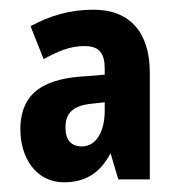

<svg xmlns="http://www.w3.org/2000/svg" viewBox="-20 -742 371 396"><path d="M173 -722C124 -722 84 -710 43 -688L70 -620C99 -636 124 -647 154 -647C185 -647 196 -632 196 -600V-588L160 -585C78 -581 22 -556 22 -475C22 -417 54 -366 112 -366C159 -366 188 -388 208 -426L224 -372H289V-592C289 -676 247 -722 173 -722ZM168 -528 196 -531V-514C196 -470 178 -440 149 -440C127 -440 115 -453 115 -479C115 -510 132 -524 168 -528Z"/></svg>

Font: Noto Sans Hebrew ExtraCondensed
Style: Bold
Weight: 700
Width: 2
Designer: Monotype Design Team
Foundry: Monotype Imaging Inc.
Version: Version 2.004